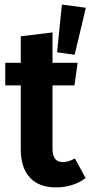

<svg xmlns="http://www.w3.org/2000/svg" viewBox="-20 -805 396 841"><path d="M355 -25Q329 -5 295 5.5Q261 16 227 16Q150 16 110.5 -27.5Q71 -71 71 -151V-431H3V-530H71V-646L210 -663V-530H320L306 -431H210V-153Q210 -95 255 -95Q280 -95 308 -111ZM356 -771 251 -785 230 -576 307 -565Z"/></svg>

Font: Fira Sans Condensed SemiBold
Style: Regular
Weight: 600
Width: 3
Designer: bBox Type GmbH & Carrois Corporate GbR & Edenspiekermann AG
Foundry: bBox Type GmbH & Carrois Corporate GbR & Edenspiekermann AG
Version: Version 4.301